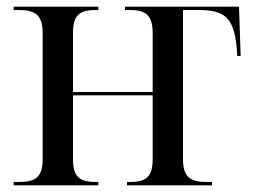

<svg xmlns="http://www.w3.org/2000/svg" viewBox="-20 -556 759 576"><path d="M21 0H275V-10H272C226 -10 199 -18 199 -78V-270H438V-78C438 -18 411 -10 366 -10H361V0H616V-10H604C557 -10 529 -19 529 -78V-526H575C657 -526 681 -501 690 -414L692 -388H702L697 -536H355V-526H366C411 -526 438 -517 438 -457V-280H199V-458C199 -518 226 -526 271 -526H275V-536H21V-526H34C79 -526 108 -517 108 -457V-78C108 -18 79 -10 34 -10H21Z"/></svg>

Font: Noto Serif Display SemiCondensed
Style: Regular
Weight: 400
Width: 4
Designer: Monotype Design Team
Foundry: Monotype Imaging Inc.
Version: Version 2.009